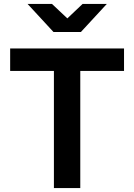

<svg xmlns="http://www.w3.org/2000/svg" viewBox="-20 -963 688 983"><path d="M391 0H256V-610H391ZM615 -600H32V-715H615ZM121 -943H246L382 -815H268L403 -943H527L394 -799H254Z"/></svg>

Font: Wix Madefor Display
Style: Bold
Weight: 700
Designer: Dalton Maag Ltd
Foundry: Dalton Maag Ltd
Version: Version 3.100